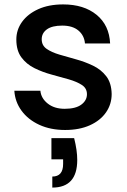

<svg xmlns="http://www.w3.org/2000/svg" viewBox="-20 -580 574 870"><path d="M275 9Q209 9 158 -14.5Q107 -38 77.5 -78.5Q48 -119 45 -169H163Q166 -135 196 -111Q226 -87 273 -87Q323 -87 348.5 -106Q374 -125 374 -153Q374 -180 351 -195Q328 -210 291.5 -220.5Q255 -231 214 -242Q173 -253 136.5 -271Q100 -289 77 -320Q54 -351 54 -401Q54 -445 80 -481Q106 -517 153.5 -538.5Q201 -560 266 -560Q360 -560 417.5 -513Q475 -466 479 -383H365Q362 -419 335.5 -441.5Q309 -464 262 -464Q216 -464 192.5 -447Q169 -430 169 -402Q169 -374 191.5 -358.5Q214 -343 249.5 -332.5Q285 -322 325 -311Q365 -300 401.5 -282.5Q438 -265 461.5 -234.5Q485 -204 486 -154Q486 -108 460.5 -71Q435 -34 387.5 -12.5Q340 9 275 9ZM316 46Q323 74 326.5 98.5Q330 123 330 145Q330 270 217 270V220Q266 220 266 163V142H213V46Z"/></svg>

Font: Poppins Medium
Style: Regular
Weight: 500
Designer: Ninad Kale (Devanagari), Jonny Pinhorn (Latin)
Version: Version 5.002